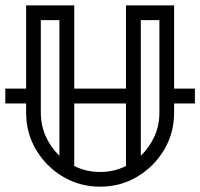

<svg xmlns="http://www.w3.org/2000/svg" viewBox="-20 -701 752 721"><path d="M203.1 -116.2V-625.5H133.3V-277.8Q133.3 -230 152.1 -188.5Q170.9 -147 203.1 -116.2ZM508.8 -116.2Q541 -147 559.8 -188.5Q578.6 -230 578.6 -277.8V-625.5H508.8ZM78.1 -312.5H0V-368.2H78.1V-680.7H258.8V-368.2H453.1V-680.7H633.8V-368.2H711.9V-312.5H633.8V-277.8Q633.8 -201.2 596.2 -138.2Q558.6 -75.2 495.6 -37.6Q432.6 0 356 0Q279.3 0 216.3 -37.6Q153.3 -75.2 115.7 -138.2Q78.1 -201.2 78.1 -277.8ZM258.8 -312.5V-77.6Q303.7 -55.2 356 -55.2Q408.2 -55.2 453.1 -77.6V-312.5Z"/></svg>

Font: X Company
Style: Regular
Weight: 400
Designer: GGBotNet
Foundry: GGBotNet
Version: 0.90